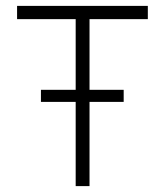

<svg xmlns="http://www.w3.org/2000/svg" viewBox="-20 -632 560 652"><path d="M237 -286H119V-327H237V-567H38V-612H482V-567H284V-327H400V-286H284V0H237Z"/></svg>

Font: Athiti Light
Style: Regular
Weight: 300
Designer: CadsonDemak Team
Foundry: CadsonDemak
Version: Version 1.032